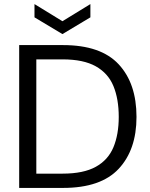

<svg xmlns="http://www.w3.org/2000/svg" viewBox="-20 -921 736 941"><path d="M74 0V-700H289Q474 -700 561.5 -606Q649 -512 649 -348Q649 -187 561.5 -93.5Q474 0 289 0ZM158 -70H287Q389 -70 449.5 -103.5Q510 -137 536 -199.5Q562 -262 562 -348Q562 -436 536 -499Q510 -562 449.5 -596Q389 -630 287 -630H158ZM286 -754 149 -836V-901L286 -817L423 -901V-836Z"/></svg>

Font: Firefly Display
Style: Regular
Weight: 400
Designer: Colophon Foundry, Jonny Pinhorn
Foundry: Colophon Foundry
Version: Version 1.200; ttfautohint (v1.8.3)